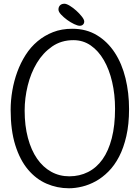

<svg xmlns="http://www.w3.org/2000/svg" viewBox="-20 -992 749 1028"><path d="M293 -941Q293 -955 301.5 -963.5Q310 -972 325 -972Q336 -972 354 -961Q372 -950 389 -934.5Q406 -919 418.5 -903Q431 -887 431 -877Q431 -867 424.5 -860.5Q418 -854 407 -854Q396 -854 377 -863Q358 -872 339.5 -885.5Q321 -899 307 -914Q293 -929 293 -941ZM112 -400Q112 -319 129.5 -253.5Q147 -188 178.5 -142.5Q210 -97 254 -72.5Q298 -48 351 -48Q406 -48 451.5 -71Q497 -94 529 -139Q561 -184 578.5 -252Q596 -320 596 -410Q596 -486 580.5 -553Q565 -620 536 -670Q507 -720 466 -748.5Q425 -777 373 -777Q308 -777 259 -743Q210 -709 177.5 -655Q145 -601 128.5 -534Q112 -467 112 -400ZM37 -404Q37 -455 46 -507Q55 -559 72.5 -607Q90 -655 117 -697.5Q144 -740 181 -771Q218 -802 264 -820Q310 -838 367 -838Q442 -838 499 -803.5Q556 -769 594.5 -710Q633 -651 652 -573Q671 -495 671 -408Q671 -327 656.5 -263.5Q642 -200 617.5 -153Q593 -106 560.5 -73.5Q528 -41 492.5 -21.5Q457 -2 420 7Q383 16 349 16Q286 16 229.5 -8.5Q173 -33 130 -84Q87 -135 62 -214.5Q37 -294 37 -404Z"/></svg>

Font: Life Savers
Style: Bold
Weight: 700
Designer: Pablo Impallari, Rodrigo Fuenzalida, Brenda Gallo
Foundry: Pablo Impallari, Rodrigo Fuenzalida, Brenda Gallo
Version: Version 3.001; ttfautohint (v0.95) -l 8 -r 50 -G 200 -x 14 -